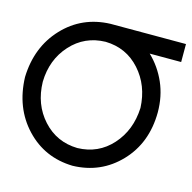

<svg xmlns="http://www.w3.org/2000/svg" viewBox="-92 -748 784 784"><g transform="rotate(15 300.0 -356.0)"><path d="M561 -356Q560 -227 480 -143Q400 -59 281 -56Q162 -59 83 -143Q4 -227 0 -356Q4 -484 83 -568Q162 -652 281 -656H600V-580H467Q511 -538 536 -481Q561 -424 561 -356ZM281 -580Q193 -578 135 -514Q77 -450 75 -356Q77 -261 135 -197Q193 -133 281 -131Q369 -133 426.5 -197Q484 -261 488 -356Q484 -450 426.5 -514Q369 -578 281 -580Z"/></g></svg>

Font: SauceCodePro Nerd Font Mono
Style: Regular
Weight: 500
Monospace: yes
Designer: Paul D. Hunt, Teo Tuominen
Foundry: Adobe Systems Incorporated
Version: Version 2.030;PS 1.000;hotconv 16.6.51;makeotf.lib2.5.65220;